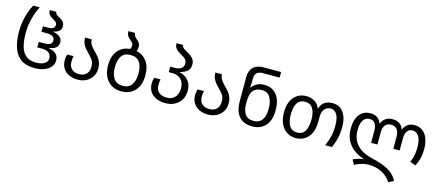

<svg xmlns="http://www.w3.org/2000/svg" viewBox="-62 -1492 5647 2463"><g transform="rotate(15 2761.0 -260.0)"><path d="M368 10Q254 10 185.5 -38.5Q117 -87 86 -178.5Q55 -270 55 -398Q55 -462 66.5 -527.5Q78 -593 98.5 -653Q119 -713 145 -760H233Q207 -713 186.5 -652.5Q166 -592 154.5 -527Q143 -462 143 -400Q143 -296 163.5 -220Q184 -144 233.5 -103.5Q283 -63 369 -63Q437 -63 479 -89Q521 -115 521 -158Q521 -199 493 -227.5Q465 -256 390 -256H335V-329H411Q460 -329 485.5 -344Q511 -359 511 -397Q511 -463 400 -463H335V-536H411Q444 -536 461 -545.5Q478 -555 484.5 -568Q491 -581 491 -592Q491 -618 477 -631.5Q463 -645 444 -655Q426 -665 408 -677Q390 -689 377.5 -709Q365 -729 365 -760H453Q453 -738 470 -724.5Q487 -711 509 -700Q536 -687 559 -664.5Q582 -642 582 -595Q582 -558 554 -536Q526 -514 481 -505V-501Q504 -499 532 -488Q560 -477 581 -455Q602 -433 602 -397Q602 -356 583 -333.5Q564 -311 536 -301.5Q508 -292 481 -288V-284Q540 -274 576 -243.5Q612 -213 612 -156Q612 -108 581.5 -70.5Q551 -33 496.5 -11.5Q442 10 368 10Z M939 10Q877 10 826.5 -13Q776 -36 746.5 -81Q717 -126 717 -193Q717 -215 721.5 -235.5Q726 -256 730 -268H814Q810 -255 807.5 -235.5Q805 -216 805 -193Q805 -129 841.5 -96Q878 -63 939 -63Q1000 -63 1035 -97Q1070 -131 1070 -198Q1070 -250 1048 -282.5Q1026 -315 997 -343Q973 -367 949.5 -393.5Q926 -420 910 -454.5Q894 -489 894 -536H982Q982 -493 1005.5 -460.5Q1029 -428 1060 -397Q1085 -373 1108 -345Q1131 -317 1146 -281.5Q1161 -246 1161 -198Q1161 -136 1132 -89Q1103 -42 1053 -16Q1003 10 939 10Z M1576 -541Q1662 -524 1714.5 -454Q1767 -384 1767 -269Q1767 -136 1699.5 -63Q1632 10 1517 10Q1446 10 1390.5 -22.5Q1335 -55 1303 -117.5Q1271 -180 1271 -269Q1271 -394 1330 -465Q1389 -536 1492 -545Q1497 -554 1500.5 -566.5Q1504 -579 1504 -595Q1504 -614 1494.5 -626.5Q1485 -639 1471 -650Q1450 -667 1430 -690.5Q1410 -714 1410 -760H1498Q1498 -737 1509 -721Q1520 -705 1536 -691Q1556 -674 1573 -653.5Q1590 -633 1590 -601Q1590 -567 1576 -541ZM1519 -63Q1600 -63 1638 -118.5Q1676 -174 1676 -269Q1676 -364 1638 -418Q1600 -472 1518 -472Q1436 -472 1399 -418Q1362 -364 1362 -269Q1362 -174 1399.5 -118.5Q1437 -63 1519 -63Z M2104 10Q2037 10 1984.5 -13Q1932 -36 1902 -81Q1872 -126 1872 -193Q1872 -215 1876.5 -235.5Q1881 -256 1885 -268H1969Q1965 -255 1962.5 -235.5Q1960 -216 1960 -193Q1960 -129 1998 -96Q2036 -63 2104 -63Q2154 -63 2187 -85Q2220 -107 2236 -144.5Q2252 -182 2252 -226Q2252 -268 2235.5 -304.5Q2219 -341 2183.5 -363.5Q2148 -386 2091 -386H2046V-459H2102Q2166 -459 2194 -482.5Q2222 -506 2222 -545Q2222 -584 2199 -605Q2176 -626 2147 -642Q2123 -656 2099.5 -671Q2076 -686 2061 -709.5Q2046 -733 2046 -770H2134Q2134 -744 2157.5 -727Q2181 -710 2212 -693Q2237 -680 2260 -662.5Q2283 -645 2298 -620Q2313 -595 2313 -557Q2313 -496 2275.5 -467Q2238 -438 2182 -424V-420Q2220 -413 2257 -389.5Q2294 -366 2318.5 -323.5Q2343 -281 2343 -216Q2343 -150 2313.5 -99Q2284 -48 2230 -19Q2176 10 2104 10Z M2670 10Q2608 10 2557.5 -13Q2507 -36 2477.5 -81Q2448 -126 2448 -193Q2448 -215 2452.5 -235.5Q2457 -256 2461 -268H2545Q2541 -255 2538.5 -235.5Q2536 -216 2536 -193Q2536 -129 2572.5 -96Q2609 -63 2670 -63Q2731 -63 2766 -97Q2801 -131 2801 -198Q2801 -250 2779 -282.5Q2757 -315 2728 -343Q2704 -367 2680.5 -393.5Q2657 -420 2641 -454.5Q2625 -489 2625 -536H2713Q2713 -493 2736.5 -460.5Q2760 -428 2791 -397Q2816 -373 2839 -345Q2862 -317 2877 -281.5Q2892 -246 2892 -198Q2892 -136 2863 -89Q2834 -42 2784 -16Q2734 10 2670 10Z M3259 10Q3144 10 3083 -59.5Q3022 -129 3022 -267V-578Q3022 -643 3046 -683Q3070 -723 3110.5 -741.5Q3151 -760 3202 -760H3438V-686H3214Q3166 -686 3138 -662.5Q3110 -639 3110 -581V-546Q3110 -531 3108 -505.5Q3106 -480 3104 -467H3110Q3135 -500 3174.5 -523Q3214 -546 3276 -546Q3376 -546 3436.5 -475.5Q3497 -405 3497 -267Q3497 -129 3431 -59.5Q3365 10 3259 10ZM3259 -63Q3334 -63 3370 -116Q3406 -169 3406 -265Q3406 -360 3370.5 -416.5Q3335 -473 3264 -473Q3205 -473 3171 -449.5Q3137 -426 3123 -382.5Q3109 -339 3109 -278V-250Q3109 -165 3143 -114Q3177 -63 3259 -63Z M3834 10Q3770 10 3718.5 -22.5Q3667 -55 3637 -117.5Q3607 -180 3607 -269Q3607 -402 3669.5 -474Q3732 -546 3835 -546Q3891 -546 3940.5 -518Q3990 -490 4011 -433H4017Q4051 -546 4184 -546Q4247 -546 4290 -512.5Q4333 -479 4355.5 -420.5Q4378 -362 4378 -286Q4378 -201 4363 -135.5Q4348 -70 4317 0H4227Q4259 -71 4273.5 -134.5Q4288 -198 4288 -277Q4288 -374 4258 -423.5Q4228 -473 4176 -473Q4125 -473 4094 -436.5Q4063 -400 4063 -323V-269Q4063 -136 4000.5 -63Q3938 10 3834 10ZM3836 -63Q3906 -63 3939 -118.5Q3972 -174 3972 -269Q3972 -364 3939 -418Q3906 -472 3835 -472Q3764 -472 3731 -418Q3698 -364 3698 -269Q3698 -174 3731.5 -118.5Q3765 -63 3836 -63Z M5131 250Q5085 175 5004.5 136Q4924 97 4835 97Q4786 97 4739 110.5Q4692 124 4648 149L4613 85Q4644 70 4680 59Q4716 48 4750 46V43Q4678 20 4618.5 -22.5Q4559 -65 4523.5 -132Q4488 -199 4488 -294Q4488 -408 4538.5 -477Q4589 -546 4686 -546Q4742 -546 4776.5 -520.5Q4811 -495 4827 -451H4832Q4849 -495 4885.5 -520.5Q4922 -546 4977 -546Q5036 -546 5071 -520.5Q5106 -495 5122 -451H5127Q5144 -495 5180 -520.5Q5216 -546 5269 -546Q5334 -546 5378 -512Q5422 -478 5444.5 -417.5Q5467 -357 5467 -276Q5467 -212 5453.5 -157Q5440 -102 5412 -49L5336 -77Q5359 -126 5368 -172.5Q5377 -219 5377 -277Q5377 -374 5346.5 -423.5Q5316 -473 5262 -473Q5217 -473 5192 -439Q5167 -405 5167 -343V-182H5083V-343Q5083 -399 5058.5 -436Q5034 -473 4977 -473Q4925 -473 4898.5 -439Q4872 -405 4872 -343V-182H4788V-343Q4788 -399 4765 -436Q4742 -473 4692 -473Q4639 -473 4608.5 -429Q4578 -385 4578 -294Q4578 -224 4600.5 -172.5Q4623 -121 4662 -85Q4701 -49 4750.5 -26.5Q4800 -4 4854 8Q4922 22 4989.5 46.5Q5057 71 5112.5 111.5Q5168 152 5198 214Z"/></g></svg>

Font: Go Noto Kurrent-Regular
Style: Regular
Weight: 400
Designer: Monotype Design Team
Foundry: Monotype Imaging Inc.
Version: Version 2.012; ttfautohint (v1.8.4.7-5d5b)